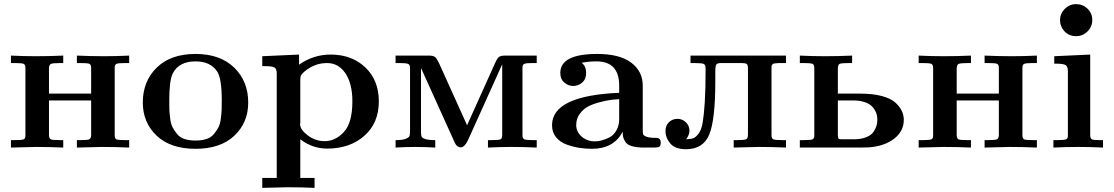

<svg xmlns="http://www.w3.org/2000/svg" viewBox="-20 -714 5390 929"><path d="M33 0V-36H50Q87 -36 95 -40Q103 -44 103 -58V-385Q103 -402 93.5 -405.5Q84 -409 48 -409H33V-445Q93 -442 154 -442Q220 -442 286 -445V-409H275Q234 -409 225.5 -404.5Q217 -400 217 -380V-261H421V-389Q420 -403 410.5 -406Q401 -409 363 -409H352V-445Q418 -442 484 -442Q545 -442 605 -445V-409H587Q552 -409 543.5 -405Q535 -401 535 -387V-59Q535 -43 544 -39.5Q553 -36 588 -36H605V0Q539 -3 473 -3Q463 -3 352 0V-36H365Q402 -36 411 -39.5Q420 -43 421 -59V-228H217V-59Q218 -43 226.5 -39.5Q235 -36 273 -36H286V0Q220 -3 155 -3Q144 -3 33 0Z M671 -218Q671 -321 738.5 -387Q806 -453 926 -453Q1045 -453 1113 -387Q1181 -321 1181 -218Q1181 -121 1114 -57.5Q1047 6 926 6Q805 6 738 -57.5Q671 -121 671 -218ZM799 -229Q799 -199 799.5 -183.5Q800 -168 803.5 -140.5Q807 -113 815 -98Q823 -83 836.5 -66Q850 -49 872.5 -41.5Q895 -34 926 -34Q957 -34 979.5 -41.5Q1002 -49 1015.5 -66Q1029 -83 1037 -98Q1045 -113 1048.5 -140.5Q1052 -168 1052.5 -183.5Q1053 -199 1053 -229Q1053 -332 1032 -366Q1000 -417 926 -417Q846 -417 816 -359Q799 -325 799 -229Z M1249 147H1319V-359Q1319 -381 1308 -387.5Q1297 -394 1260 -394H1249V-442L1427 -450V-401Q1496 -450 1580 -450Q1682 -450 1747.5 -388Q1813 -326 1813 -223Q1813 -119 1743 -57Q1673 5 1563 5Q1492 5 1433 -40V147H1502V195Q1436 192 1371 192Q1360 192 1249 195ZM1432 -113Q1432 -87 1469 -59Q1506 -31 1551 -31Q1603 -31 1644 -75.5Q1685 -120 1685 -224Q1685 -309 1651.5 -359Q1618 -409 1562 -409Q1519 -409 1484 -389Q1449 -369 1437 -350Q1433 -344 1433 -330V-120Q1433 -119 1432.5 -117Q1432 -115 1432 -113Z M1894 0V-36Q1928 -36 1943.5 -42.5Q1959 -49 1961.5 -56Q1964 -63 1964 -80V-385Q1964 -401 1954.5 -405Q1945 -409 1910 -409H1894V-445H2056Q2076 -445 2084.5 -438.5Q2093 -432 2104 -409L2240 -108Q2248 -126 2376 -410Q2386 -432 2394.5 -438.5Q2403 -445 2423 -445H2577V-409H2560Q2525 -409 2516.5 -405Q2508 -401 2508 -387V-60Q2508 -44 2517 -40Q2526 -36 2560 -36H2577V0Q2515 -3 2455 -3H2451Q2403 -3 2341 0V-36H2357Q2395 -36 2402.5 -40Q2410 -44 2410 -62V-403Q2407 -396 2400.5 -382Q2394 -368 2391 -361L2249 -46Q2230 -1 2209 -1Q2206 -1 2203 -2Q2200 -3 2198 -3.5Q2196 -4 2193.5 -6.5Q2191 -9 2189 -10.5Q2187 -12 2185 -15.5Q2183 -19 2182 -21Q2181 -23 2178.5 -27.5Q2176 -32 2175.5 -34Q2175 -36 2172.5 -41.5Q2170 -47 2169 -49L2017 -385V-74Q2017 -60 2020 -53Q2023 -46 2038.5 -41Q2054 -36 2086 -36V0Q2037 -3 1988 -3Q1941 -3 1894 0Z M2651 -108Q2651 -251 2976 -265V-299Q2976 -417 2866 -417Q2827 -417 2794 -410Q2816 -395 2816 -361Q2816 -331 2797 -314.5Q2778 -298 2753 -298Q2730 -298 2710.5 -314.5Q2691 -331 2691 -361Q2691 -453 2870 -453Q2978 -453 3034 -411Q3090 -369 3090 -299V-84Q3090 -70 3092 -64Q3094 -58 3108 -52.5Q3122 -47 3151 -47Q3160 -47 3164 -46Q3168 -45 3172.5 -40Q3177 -35 3177 -24Q3177 -8 3170 -4Q3163 0 3145 0H3097Q3060 0 3037 -7Q3014 -14 3005.5 -28Q2997 -42 2995 -51.5Q2993 -61 2993 -77Q2950 6 2844 6Q2814 6 2784 1.5Q2754 -3 2722 -14.5Q2690 -26 2670.5 -50Q2651 -74 2651 -108ZM2768 -109Q2768 -76 2794.5 -53Q2821 -30 2859 -30Q2872 -30 2888.5 -34Q2905 -38 2926.5 -48Q2948 -58 2962 -82Q2976 -106 2976 -139V-234Q2954 -233 2934.5 -230.5Q2915 -228 2882 -219.5Q2849 -211 2826 -199Q2803 -187 2785.5 -163.5Q2768 -140 2768 -109Z M3200 -80Q3200 -107 3217 -123Q3234 -139 3258 -139Q3281 -139 3298.5 -122.5Q3316 -106 3316 -81Q3316 -62 3300 -40Q3323 -41 3335 -45.5Q3347 -50 3360.5 -68Q3374 -86 3380 -121.5Q3386 -157 3390 -218.5Q3394 -280 3394 -374V-382Q3394 -400 3385.5 -404.5Q3377 -409 3337 -409H3321V-445H3783V-409H3767Q3757 -409 3749.5 -409Q3742 -409 3736.5 -408Q3731 -407 3727 -407Q3723 -407 3720.5 -404.5Q3718 -402 3716.5 -401.5Q3715 -401 3714 -397Q3713 -393 3713 -392Q3713 -391 3713 -385Q3713 -379 3713 -377V-60Q3713 -44 3722 -40Q3731 -36 3766 -36H3783V0Q3717 -3 3651 -3Q3641 -3 3530 0V-36H3543Q3583 -36 3591 -40.5Q3599 -45 3599 -63V-383Q3599 -400 3593 -404.5Q3587 -409 3566 -409H3470Q3451 -409 3446 -402Q3441 -395 3441 -367V-320Q3441 -133 3411.5 -62.5Q3382 8 3299 8Q3247 8 3223.5 -19.5Q3200 -47 3200 -80Z M3850 0V-36H3867Q3904 -36 3912 -40Q3920 -44 3920 -58V-385Q3920 -402 3910.5 -405.5Q3901 -409 3865 -409H3850V-445Q3910 -442 3971 -442Q4037 -442 4103 -445V-409H4092Q4051 -409 4042.5 -405Q4034 -401 4034 -381V-261H4142Q4204 -261 4248 -249Q4292 -237 4313.5 -216.5Q4335 -196 4344 -176Q4353 -156 4353 -134Q4353 -79 4306.5 -43Q4260 -7 4185 -1Q4170 0 4139 0ZM4034 -60Q4034 -47 4037.5 -43.5Q4041 -40 4051 -40H4111Q4146 -40 4171 -50Q4196 -60 4206.5 -76Q4217 -92 4221 -105.5Q4225 -119 4225 -134Q4225 -145 4223 -156Q4221 -167 4213.5 -180.5Q4206 -194 4194 -204Q4182 -214 4160 -221Q4138 -228 4109 -228H4034Z M4425 0V-36H4442Q4479 -36 4487 -40Q4495 -44 4495 -58V-385Q4495 -402 4485.5 -405.5Q4476 -409 4440 -409H4425V-445Q4485 -442 4546 -442Q4612 -442 4678 -445V-409H4667Q4626 -409 4617.5 -404.5Q4609 -400 4609 -380V-261H4813V-389Q4812 -403 4802.5 -406Q4793 -409 4755 -409H4744V-445Q4810 -442 4876 -442Q4937 -442 4997 -445V-409H4979Q4944 -409 4935.5 -405Q4927 -401 4927 -387V-59Q4927 -43 4936 -39.5Q4945 -36 4980 -36H4997V0Q4931 -3 4865 -3Q4855 -3 4744 0V-36H4757Q4794 -36 4803 -39.5Q4812 -43 4813 -59V-228H4609V-59Q4610 -43 4618.5 -39.5Q4627 -36 4665 -36H4678V0Q4612 -3 4547 -3Q4536 -3 4425 0Z M5077 0V-36H5094Q5130 -36 5138.5 -40Q5147 -44 5147 -57V-370Q5147 -392 5136 -399Q5125 -406 5090 -406H5081V-442L5255 -450V-57Q5256 -43 5264 -39.5Q5272 -36 5301 -36H5317V0Q5257 -3 5197 -3Q5137 -3 5077 0ZM5109 -616Q5109 -648 5132 -671Q5155 -694 5187 -694Q5219 -694 5242 -672Q5265 -650 5265 -617Q5265 -585 5242 -562Q5219 -539 5187 -539Q5153 -539 5131 -562Q5109 -585 5109 -616Z"/></svg>

Font: CMU Serif
Style: Bold
Weight: 700
Version: Version 0.7.0